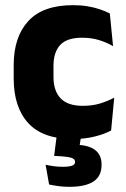

<svg xmlns="http://www.w3.org/2000/svg" viewBox="-20 -525 487 743"><path d="M263 13Q146 13 89.5 -48.5Q33 -110 33 -221.5V-272.5Q33 -382 89.5 -443.5Q146 -505 262.5 -505Q292.5 -505 318.5 -500.8Q344.5 -496.5 366.5 -489Q388.5 -481.5 405 -473L417.5 -346.5Q393 -360.5 363.5 -369.8Q334 -379 297 -379Q239 -379 213 -351Q187 -323 187 -270V-227.5Q187 -173.5 214.5 -144.5Q242 -115.5 300.5 -115.5Q337 -115.5 366.2 -124.2Q395.5 -133 422 -147L410 -20Q384 -6 346 3.5Q308 13 263 13ZM201.5 -16H296.5L283.5 68L225 36Q236 35.5 246.5 35.2Q257 35 267.5 35Q322 35.5 347.5 55Q373 74.5 373 110.5V113.5Q373 157 341.5 177.5Q310 198 248.5 198Q226.5 198 206.2 195.2Q186 192.5 170 189L156.5 112.5Q171.5 116 188.5 118.2Q205.5 120.5 222 120.5Q246.5 120.5 258.5 116.2Q270.5 112 270.5 102V101Q270.5 90 254.8 85.2Q239 80.5 193.5 78.5Q191.5 78.5 190.5 78.5Q189.5 78.5 189.5 78.5Z"/></svg>

Font: Anek Malayalam
Style: Bold
Weight: 700
Version: Version 1.003